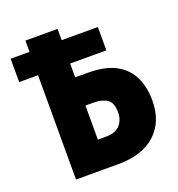

<svg xmlns="http://www.w3.org/2000/svg" viewBox="-130 -821 859 927"><g transform="rotate(-20 300.0 -357.0)"><path d="M103 0V-536H6V-656H103V-714H268V-656H454V-536H268V-465H332Q423 -465 477 -435Q531 -405 555.5 -353Q580 -301 580 -233Q580 -124 512 -62Q444 0 321 0ZM309 -145Q359 -145 382 -171Q405 -197 405 -235Q405 -285 379.5 -302.5Q354 -320 309 -320H268V-145Z"/></g></svg>

Font: Noto Sans Mono Black
Style: Regular
Weight: 900
Designer: Monotype Design Team
Foundry: Monotype Imaging Inc.
Version: Version 2.014